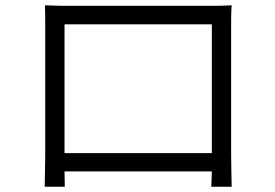

<svg xmlns="http://www.w3.org/2000/svg" viewBox="-20 -701 1040 726"><path d="M150 -681C151 -657 151 -628 151 -607C151 -572 151 -151 151 -113C151 -80 149 -10 149 5H225L224 -53H781L779 5H856C856 -8 854 -82 854 -113C854 -147 854 -563 854 -607C854 -630 854 -657 856 -681C827 -679 791 -679 770 -679C725 -679 286 -679 236 -679C213 -679 189 -679 150 -681ZM224 -122V-609H781V-122Z"/></svg>

Font: ChiuKong Gothic CL Normal
Style: Regular
Weight: 350
Designer: Ryoko NISHIZUKA 西塚涼子 (kana, bopomofo & ideographs); Paul D. Hunt (Latin, Greek & Cyrillic); Sandoll Communications 산돌커뮤니
Foundry: Adobe
Version: Version 1.300